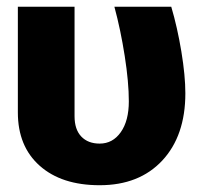

<svg xmlns="http://www.w3.org/2000/svg" viewBox="-20 -543 603 572"><path d="M276.9 8.8Q163.6 8.8 98.4 -49.1Q33.2 -106.9 33.2 -208V-522.9H202.1V-196.8Q202.1 -157.2 222.2 -136.2Q242.2 -115.2 276.9 -115.2Q315.9 -115.2 339.8 -149.2Q363.8 -183.1 363.8 -241.2Q363.8 -297.9 351.6 -376Q339.4 -454.1 320.8 -522.9H490.2Q508.3 -461.9 520.3 -389.6Q532.2 -317.4 532.2 -265.1Q532.2 -138.7 463.6 -64.9Q395 8.8 276.9 8.8Z"/></svg>

Font: LT Superior Black
Style: Regular
Weight: 900
Designer: Daniel Lyons
Foundry: LyonsType
Version: Version 2.005